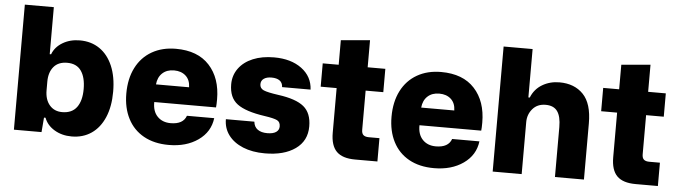

<svg xmlns="http://www.w3.org/2000/svg" viewBox="-47 -917 3939 1115"><g transform="rotate(5 1923.0 -359.5)"><path d="M235 -85H226L219 0H58V-729H227V-455H235Q251 -498 294.5 -524Q338 -550 395 -550Q461 -550 510 -516.5Q559 -483 586 -420Q613 -357 613 -270Q613 -183 586 -120Q559 -57 510 -23.5Q461 10 395 10Q338 10 294.5 -16Q251 -42 235 -85ZM441 -270Q441 -338 414.5 -376Q388 -414 333 -414Q281 -414 254 -381.5Q227 -349 227 -295V-245Q227 -190 254.5 -158Q282 -126 328 -126Q385 -126 413 -164Q441 -202 441 -270Z M690 -266Q690 -353 722.5 -417Q755 -481 815 -515.5Q875 -550 955 -550Q1082 -550 1150 -476Q1218 -402 1218 -278Q1218 -247 1216 -231H856Q855 -177 884 -147Q913 -117 961 -117Q1034 -117 1052 -168H1211Q1201 -87 1132 -38.5Q1063 10 961 10Q876 10 815 -24Q754 -58 722 -120.5Q690 -183 690 -266ZM1050 -334Q1049 -377 1023 -400.5Q997 -424 955 -424Q913 -424 887 -400Q861 -376 857 -334Z M1279 -168H1445Q1448 -138 1469 -123Q1490 -108 1525 -108Q1559 -108 1576.5 -120Q1594 -132 1594 -153Q1594 -179 1575 -188.5Q1556 -198 1501 -206Q1390 -222 1341 -258.5Q1292 -295 1292 -373Q1292 -425 1321.5 -465.5Q1351 -506 1404 -528Q1457 -550 1527 -550Q1626 -550 1688 -504Q1750 -458 1754 -382H1588Q1587 -407 1570 -419.5Q1553 -432 1522 -432Q1494 -432 1477.5 -420.5Q1461 -409 1461 -388Q1461 -364 1483.5 -354Q1506 -344 1570 -335Q1674 -321 1719.5 -283.5Q1765 -246 1765 -168Q1765 -84 1699 -37Q1633 10 1521 10Q1448 10 1393.5 -12.5Q1339 -35 1309 -75Q1279 -115 1279 -168Z M1904 -144V-404H1811V-540H1904V-683L2073 -698V-540H2176V-404H2073V-176Q2073 -154 2083.5 -145Q2094 -136 2115 -136H2177V0H2047Q1973 0 1938.5 -34.5Q1904 -69 1904 -144Z M2236 -266Q2236 -353 2268.5 -417Q2301 -481 2361 -515.5Q2421 -550 2501 -550Q2628 -550 2696 -476Q2764 -402 2764 -278Q2764 -247 2762 -231H2402Q2401 -177 2430 -147Q2459 -117 2507 -117Q2580 -117 2598 -168H2757Q2747 -87 2678 -38.5Q2609 10 2507 10Q2422 10 2361 -24Q2300 -58 2268 -120.5Q2236 -183 2236 -266ZM2596 -334Q2595 -377 2569 -400.5Q2543 -424 2501 -424Q2459 -424 2433 -400Q2407 -376 2403 -334Z M2849 -729H3018V-447H3026Q3046 -497 3090.5 -523.5Q3135 -550 3191 -550Q3278 -550 3329.5 -496.5Q3381 -443 3381 -328V0H3212V-291Q3212 -353 3190.5 -383Q3169 -413 3122 -413Q3074 -413 3046 -380.5Q3018 -348 3018 -303V0H2849Z M3539 -144V-404H3446V-540H3539V-683L3708 -698V-540H3811V-404H3708V-176Q3708 -154 3718.5 -145Q3729 -136 3750 -136H3812V0H3682Q3608 0 3573.5 -34.5Q3539 -69 3539 -144Z"/></g></svg>

Font: Mona Sans ExtraBold
Style: Regular
Weight: 800
Designer: Deni Anggara
Foundry: GitHub
Version: Version 2.000